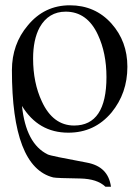

<svg xmlns="http://www.w3.org/2000/svg" viewBox="-20 -489 527 725"><path d="M461 -237C461 -301 441 -355 401 -400C360 -446 307 -469 244 -469C180 -469 127 -444 85 -393C45 -346 25 -289 25 -224C25 20 77 155 181 181C190 183 224 184 283 185C326 186 357 196 378 216H399C392 165 362 135 308 125C217 108 167 98 160 94C105 67 73 6 63 -89C104 -22 162 12 238 12C304 12 358 -13 401 -64C441 -113 461 -170 461 -237ZM382 -198C382 -76 341 -15 260 -15C207 -15 166 -45 138 -106C116 -153 105 -207 105 -268C105 -315 113 -355 130 -386C152 -425 185 -445 228 -445C282 -445 323 -416 350 -357C371 -312 382 -259 382 -198Z"/></svg>

Font: Veleka
Style: Regular
Weight: 400
Designer: Stefan Peev, Context Ltd, 2016; SIL International, 1997-2014.
Foundry: Stefan Peev, Context Ltd, 2016
Version: Version 1.000